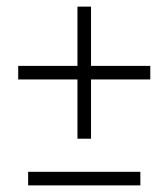

<svg xmlns="http://www.w3.org/2000/svg" viewBox="-20 -560 509 580"><path d="M404 -41V0H65V-41ZM434 -361V-320H255V-141H214V-320H35V-361H214V-540H255V-361Z"/></svg>

Font: Mukta Malar ExtraLight
Style: Regular
Weight: 275
Designer: Aadarsh Rajan, Girish Dalvi, Yashodeep Gholap
Foundry: Ek Type
Version: Version 2.538;PS 1.000;hotconv 16.6.51;makeotf.lib2.5.65220;